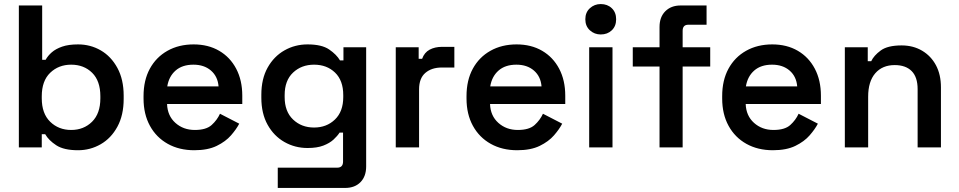

<svg xmlns="http://www.w3.org/2000/svg" viewBox="-20 -727 4729 947"><path d="M365 14Q295 14 257.5 -10.5Q220 -35 203 -65H186V0H73V-700H188V-432H205Q216 -452 235.5 -469Q255 -486 286.5 -497Q318 -508 365 -508Q426 -508 477 -478.5Q528 -449 559 -392Q590 -335 590 -255V-239Q590 -159 559 -102Q528 -45 476.5 -15.5Q425 14 365 14ZM331 -86Q393 -86 434 -126.5Q475 -167 475 -242V-252Q475 -328 434.5 -368Q394 -408 331 -408Q269 -408 227.5 -368Q186 -328 186 -252V-242Q186 -167 227.5 -126.5Q269 -86 331 -86Z M938 14Q864 14 807.5 -17.5Q751 -49 719.5 -106.5Q688 -164 688 -241V-253Q688 -331 719 -388Q750 -445 806 -476.5Q862 -508 935 -508Q1007 -508 1061 -476.5Q1115 -445 1145 -388Q1175 -331 1175 -255V-214H804Q806 -156 845 -121Q884 -86 941 -86Q997 -86 1024 -110.5Q1051 -135 1065 -166L1160 -117Q1146 -90 1119.5 -59.5Q1093 -29 1049 -7.5Q1005 14 938 14ZM805 -301H1058Q1054 -350 1020.5 -379Q987 -408 934 -408Q879 -408 846 -379Q813 -350 805 -301Z M1269 -245V-260Q1269 -338 1300 -393.5Q1331 -449 1383 -478.5Q1435 -508 1497 -508Q1567 -508 1603.5 -483Q1640 -458 1657 -429H1674V-494H1786V94Q1786 143 1758 171.5Q1730 200 1682 200H1350V100H1643Q1672 100 1672 70V-73H1655Q1644 -56 1625 -38.5Q1606 -21 1575 -9Q1544 3 1497 3Q1435 3 1383 -26.5Q1331 -56 1300 -111.5Q1269 -167 1269 -245ZM1529 -98Q1591 -98 1632 -137.5Q1673 -177 1673 -248V-258Q1673 -330 1632.5 -369Q1592 -408 1529 -408Q1467 -408 1425.5 -369Q1384 -330 1384 -258V-248Q1384 -177 1425.5 -137.5Q1467 -98 1529 -98Z M1932 0V-494H2045V-437H2062Q2073 -468 2099 -482Q2125 -496 2161 -496H2221V-394H2159Q2109 -394 2078 -367.5Q2047 -341 2047 -286V0Z M2531 14Q2457 14 2400.5 -17.5Q2344 -49 2312.5 -106.5Q2281 -164 2281 -241V-253Q2281 -331 2312 -388Q2343 -445 2399 -476.5Q2455 -508 2528 -508Q2600 -508 2654 -476.5Q2708 -445 2738 -388Q2768 -331 2768 -255V-214H2397Q2399 -156 2438 -121Q2477 -86 2534 -86Q2590 -86 2617 -110.5Q2644 -135 2658 -166L2753 -117Q2739 -90 2712.5 -59.5Q2686 -29 2642 -7.5Q2598 14 2531 14ZM2398 -301H2651Q2647 -350 2613.5 -379Q2580 -408 2527 -408Q2472 -408 2439 -379Q2406 -350 2398 -301Z M2886 0V-494H3001V0ZM2943 -557Q2912 -557 2889.5 -577.5Q2867 -598 2867 -632Q2867 -666 2889.5 -686.5Q2912 -707 2943 -707Q2976 -707 2997.5 -686.5Q3019 -666 3019 -632Q3019 -598 2997.5 -577.5Q2976 -557 2943 -557Z M3233 0V-399H3101V-494H3233V-594Q3233 -643 3261.5 -671.5Q3290 -700 3337 -700H3465V-605H3375Q3347 -605 3347 -575V-494H3483V-399H3347V0Z M3792 14Q3718 14 3661.5 -17.5Q3605 -49 3573.5 -106.5Q3542 -164 3542 -241V-253Q3542 -331 3573 -388Q3604 -445 3660 -476.5Q3716 -508 3789 -508Q3861 -508 3915 -476.5Q3969 -445 3999 -388Q4029 -331 4029 -255V-214H3658Q3660 -156 3699 -121Q3738 -86 3795 -86Q3851 -86 3878 -110.5Q3905 -135 3919 -166L4014 -117Q4000 -90 3973.5 -59.5Q3947 -29 3903 -7.5Q3859 14 3792 14ZM3659 -301H3912Q3908 -350 3874.5 -379Q3841 -408 3788 -408Q3733 -408 3700 -379Q3667 -350 3659 -301Z M4147 0V-494H4260V-425H4277Q4290 -453 4324 -478Q4358 -503 4427 -503Q4484 -503 4528 -477Q4572 -451 4596.5 -405Q4621 -359 4621 -296V0H4506V-287Q4506 -347 4476.5 -376.5Q4447 -406 4393 -406Q4332 -406 4297 -365.5Q4262 -325 4262 -250V0Z"/></svg>

Font: Space Grotesk Light SemiBold
Style: Regular
Weight: 600
Version: Version 2.000